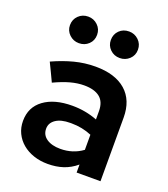

<svg xmlns="http://www.w3.org/2000/svg" viewBox="-137 -839 827 945"><g transform="rotate(20 276.5 -366.0)"><path d="M36 0ZM222 9Q182 9 148 -2.5Q114 -14 89 -35Q64 -56 50 -85Q36 -114 36 -149Q36 -221 91 -261.5Q146 -302 240 -302Q309 -302 371 -278V-321Q371 -370 342.5 -393Q314 -416 260 -416Q226 -416 189 -406Q152 -396 105 -374Q94 -398 82.5 -421.5Q71 -445 60 -468Q117 -494 171 -508Q225 -522 281 -522Q384 -522 440 -473Q496 -424 496 -333V0H371V-42Q339 -15 302.5 -3Q266 9 222 9ZM156 -152Q156 -119 183 -100.5Q210 -82 255 -82Q321 -82 371 -119V-198Q321 -219 265 -219H259Q210 -219 183 -200.5Q156 -182 156 -152ZM163 -602Q134 -602 113 -622Q92 -642 92 -671Q92 -701 112.5 -721Q133 -741 163 -741Q192 -741 213 -721Q234 -701 234 -671Q234 -641 213.5 -621.5Q193 -602 163 -602ZM377 -602Q347 -602 326.5 -622Q306 -642 306 -671Q306 -701 326 -721Q346 -741 377 -741Q406 -741 427 -721Q448 -701 448 -671Q448 -641 427 -621.5Q406 -602 377 -602Z"/></g></svg>

Font: Rosa Sans SemiBold
Style: Regular
Weight: 600
Designer: Pentagram / MCKL
Foundry: Pentagram / MCKL
Version: Version 1.005;September 16, 2019;FontCreator 11.5.0.2425 64-